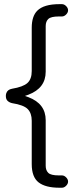

<svg xmlns="http://www.w3.org/2000/svg" viewBox="-20 -756 376 913"><path d="M262.7 136.7H274.4Q285.2 136.7 294.4 127.4Q303.7 118.2 303.7 107.4Q303.7 96.7 294.4 87.4Q285.2 78.1 274.4 78.1H259.8Q221.7 78.1 209.5 65.9Q197.3 53.7 197.3 32.2V-184.6Q197.3 -262.7 115.2 -293.9L98.6 -299.8L115.2 -305.7Q197.3 -336.9 197.3 -415V-631.8Q197.3 -654.3 210 -666Q222.7 -677.7 259.8 -677.7H274.4Q285.2 -677.7 294.4 -687Q303.7 -696.3 303.7 -707Q303.7 -717.8 294.4 -727.1Q285.2 -736.3 274.4 -736.3H262.7Q188.5 -736.3 157.2 -705.1Q130.9 -678.7 130.9 -624V-418Q130.9 -379.9 110.4 -361.3Q89.8 -342.8 37.1 -334Q15.6 -330.1 9.8 -312.5Q7.8 -306.6 7.8 -299.8Q7.8 -284.2 16.1 -276.4Q24.4 -268.6 37.1 -265.6Q92.8 -256.8 111.8 -237.3Q130.9 -217.8 130.9 -181.6V24.4Q130.9 85.9 163.6 111.3Q196.3 136.7 262.7 136.7Z"/></svg>

Font: FakePearl
Style: Light
Weight: 350
Version: Version 1.2